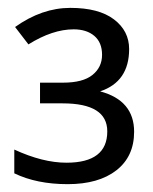

<svg xmlns="http://www.w3.org/2000/svg" viewBox="-20 -743 387 485"><path d="M306.2 -619.1Q306.2 -536.6 232.9 -512.2Q318.8 -489.3 318.8 -410.2Q318.8 -347.7 273.9 -312.7Q229 -277.8 150.9 -277.8Q72.8 -277.8 16.1 -305.2V-365.2Q87.9 -332 147.9 -332Q251 -332 251 -411.1Q251 -481.9 138.2 -481.9H81.1V-534.2H139.2Q189.5 -534.2 213.6 -553.7Q237.8 -573.2 237.8 -604.5Q237.8 -635.7 218.3 -652.3Q198.7 -668.9 166 -668.9Q112.8 -668.9 51.8 -630.9L18.1 -674.8Q85.9 -723.1 157.7 -723.1Q229.5 -723.1 267.8 -694.1Q306.2 -665 306.2 -619.1Z"/></svg>

Font: OpenSans-Regular
Style: Regular
Weight: 400
Foundry: Ascender Corporation
Version: Version 1.10